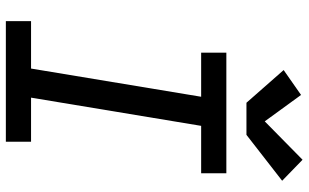

<svg xmlns="http://www.w3.org/2000/svg" viewBox="-214 -814 1029 640"><g transform="rotate(90 300.0 -494.5)"><path d="M51 0V-84H209L303 -651H156V-735H558V-651H400L306 -84H453V0ZM323 -802 214 -926 297 -984 385 -863 513 -989 583 -921 430 -802Z"/></g></svg>

Font: Iosevka Curly Medium Extended
Style: Italic
Weight: 500
Width: 7
Italic angle: -9°
Monospace: yes
Designer: Belleve Invis
Foundry: Belleve Invis
Version: Version 11.1.0; ttfautohint (v1.8.3)